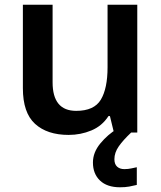

<svg xmlns="http://www.w3.org/2000/svg" viewBox="-20 -562 682 814"><path d="M562 -542V0H463L446 -70H440Q413 -28 367.5 -9Q322 10 271 10Q180 10 128.5 -37Q77 -84 77 -188V-542H203V-213Q203 -92 303 -92Q379 -92 407.5 -139.5Q436 -187 436 -277V-542ZM465 113Q465 134 476.5 144.5Q488 155 507 155Q523 155 536.5 152Q550 149 560 147V222Q544 226 527.5 229Q511 232 489 232Q434 232 404 203.5Q374 175 374 127Q374 84 405.5 46Q437 8 477 -16L536 0Q502 32 483.5 58.5Q465 85 465 113Z"/></svg>

Font: Noto Sans Tamil SemiBold
Style: Regular
Weight: 600
Designer: Jelle Bosma - Monotype Design Team
Foundry: Monotype Imaging Inc.
Version: Version 2.004; ttfautohint (v1.8.4.7-5d5b)